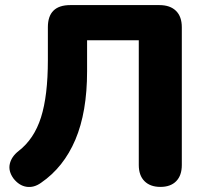

<svg xmlns="http://www.w3.org/2000/svg" viewBox="-20 -725 801 754"><path d="M610 9Q570 9 547.5 -13.5Q525 -36 525 -77V-567H322V-445Q322 -285 276 -176.5Q230 -68 141 -7Q113 13 84 8.5Q55 4 33 -24Q12 -53 18.5 -81.5Q25 -110 53 -132Q114 -179 141 -264Q168 -349 168 -489V-618Q168 -705 256 -705H606Q648 -705 671 -682.5Q694 -660 694 -618V-77Q694 -36 672 -13.5Q650 9 610 9Z"/></svg>

Font: Chiron GoRound TC EB
Style: Regular
Weight: 700
Designer: Ryoko NISHIZUKA 西塚涼子 (kana, bopomofo & ideographs); Paul D. Hunt (Latin, Greek & Cyrillic); Sandoll Communications 산돌커뮤니
Foundry: Adobe
Version: Version 1.000;hotconv 1.1.1;makeotfexe 2.6.0